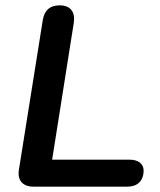

<svg xmlns="http://www.w3.org/2000/svg" viewBox="-20 -698 598 718"><path d="M106 0H457C493 0 517 -21 517 -60C517 -86 497 -101 463 -101H175L256 -613C262 -654 243 -678 203 -678C167 -678 146 -660 140 -623L51 -65C44 -24 64 0 106 0Z"/></svg>

Font: SN Pro Semibold
Style: Italic
Weight: 600
Italic angle: -9°
Designer: Tobias Whetton
Foundry: Supernotes
Version: Version 1.001;Glyphs 3.2 (3249)